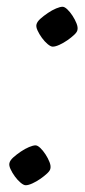

<svg xmlns="http://www.w3.org/2000/svg" viewBox="-20 -548 252 568"><path d="M56 0Q50 0 41 -7.5Q32 -15 24 -26Q16 -37 11 -48Q6 -59 8 -66Q10 -74 19.5 -82.5Q29 -91 41.5 -99.5Q54 -108 66 -113Q78 -118 85 -118Q91 -118 99 -110.5Q107 -103 114.5 -91.5Q122 -80 126.5 -68.5Q131 -57 129 -49Q128 -43 119.5 -35Q111 -27 99.5 -19Q88 -11 76 -5.5Q64 0 56 0ZM136 -410Q130 -410 121 -417.5Q112 -425 104 -436Q96 -447 91 -458Q86 -469 88 -476Q90 -484 99.5 -492.5Q109 -501 121.5 -509.5Q134 -518 146 -523Q158 -528 165 -528Q171 -528 179 -520.5Q187 -513 194.5 -501.5Q202 -490 206.5 -478.5Q211 -467 209 -459Q208 -453 199.5 -445Q191 -437 179.5 -429Q168 -421 156 -415.5Q144 -410 136 -410Z"/></svg>

Font: Texturina 12pt Thin
Style: Italic
Weight: 250
Italic angle: -11°
Designer: Guillermo Torres Carreño
Foundry: Omnibus-Type
Version: Version 1.002